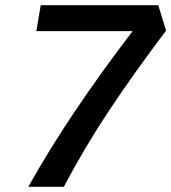

<svg xmlns="http://www.w3.org/2000/svg" viewBox="-20 -720 660 740"><path d="M491 -600H120L137 -700H590L620 -602Q494 -435 399.5 -292.5Q305 -150 226 0H89Q242 -274 491 -600Z"/></svg>

Font: KoHo
Style: Bold Italic
Weight: 700
Italic angle: -10°
Version: Version 1.000; ttfautohint (v1.6)